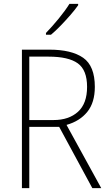

<svg xmlns="http://www.w3.org/2000/svg" viewBox="-20 -970 564 990"><path d="M234 -714Q349 -714 409 -672Q469 -630 469 -522Q469 -441 430 -393Q391 -345 323 -326L502 0H456L285 -316H131V0H93V-714ZM230 -678H131V-351H256Q335 -351 382 -393.5Q429 -436 429 -522Q429 -609 381 -643.5Q333 -678 230 -678ZM383 -943Q367 -920 343 -892.5Q319 -865 293 -838Q267 -811 243 -791H217V-800Q249 -833 283 -874.5Q317 -916 338 -950H383Z"/></svg>

Font: Noto Sans Arabic SemCond ExtLt
Style: Regular
Weight: 200
Width: 4
Designer: Monotype Design Team, Nadine Chahine, Nizar Qandah and Khaled Hosny
Foundry: Monotype Imaging Inc.
Version: Version 2.012; ttfautohint (v1.8.4.7-5d5b)